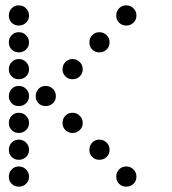

<svg xmlns="http://www.w3.org/2000/svg" viewBox="-20 -708 640 715"><path d="M49 -688Q34 -688 23.5 -677Q13 -666 13 -651V-649Q13 -634 23.5 -623.5Q34 -613 49 -613H51Q66 -613 77 -623.5Q88 -634 88 -649V-651Q88 -666 77 -677Q66 -688 51 -688ZM449 -688Q434 -688 423.5 -677Q413 -666 413 -651V-649Q413 -634 423.5 -623.5Q434 -613 449 -613H451Q466 -613 477 -623.5Q488 -634 488 -649V-651Q488 -666 477 -677Q466 -688 451 -688ZM49 -588Q34 -588 23.5 -577Q13 -566 13 -551V-549Q13 -534 23.5 -523.5Q34 -513 49 -513H51Q66 -513 77 -523.5Q88 -534 88 -549V-551Q88 -566 77 -577Q66 -588 51 -588ZM349 -588Q334 -588 323.5 -577Q313 -566 313 -551V-549Q313 -534 323.5 -523.5Q334 -513 349 -513H351Q366 -513 377 -523.5Q388 -534 388 -549V-551Q388 -566 377 -577Q366 -588 351 -588ZM49 -488Q34 -488 23.5 -477Q13 -466 13 -451V-449Q13 -434 23.5 -423.5Q34 -413 49 -413H51Q66 -413 77 -423.5Q88 -434 88 -449V-451Q88 -466 77 -477Q66 -488 51 -488ZM249 -488Q234 -488 223.5 -477Q213 -466 213 -451V-449Q213 -434 223.5 -423.5Q234 -413 249 -413H251Q266 -413 277 -423.5Q288 -434 288 -449V-451Q288 -466 277 -477Q266 -488 251 -488ZM49 -388Q34 -388 23.5 -377Q13 -366 13 -351V-349Q13 -334 23.5 -323.5Q34 -313 49 -313H51Q66 -313 77 -323.5Q88 -334 88 -349V-351Q88 -366 77 -377Q66 -388 51 -388ZM149 -388Q134 -388 123.5 -377Q113 -366 113 -351V-349Q113 -334 123.5 -323.5Q134 -313 149 -313H151Q166 -313 177 -323.5Q188 -334 188 -349V-351Q188 -366 177 -377Q166 -388 151 -388ZM49 -288Q34 -288 23.5 -277Q13 -266 13 -251V-249Q13 -234 23.5 -223.5Q34 -213 49 -213H51Q66 -213 77 -223.5Q88 -234 88 -249V-251Q88 -266 77 -277Q66 -288 51 -288ZM249 -288Q234 -288 223.5 -277Q213 -266 213 -251V-249Q213 -234 223.5 -223.5Q234 -213 249 -213H251Q266 -213 277 -223.5Q288 -234 288 -249V-251Q288 -266 277 -277Q266 -288 251 -288ZM49 -188Q34 -188 23.5 -177Q13 -166 13 -151V-149Q13 -134 23.5 -123.5Q34 -113 49 -113H51Q66 -113 77 -123.5Q88 -134 88 -149V-151Q88 -166 77 -177Q66 -188 51 -188ZM349 -188Q334 -188 323.5 -177Q313 -166 313 -151V-149Q313 -134 323.5 -123.5Q334 -113 349 -113H351Q366 -113 377 -123.5Q388 -134 388 -149V-151Q388 -166 377 -177Q366 -188 351 -188ZM49 -88Q34 -88 23.5 -77Q13 -66 13 -51V-49Q13 -34 23.5 -23.5Q34 -13 49 -13H51Q66 -13 77 -23.5Q88 -34 88 -49V-51Q88 -66 77 -77Q66 -88 51 -88ZM449 -88Q434 -88 423.5 -77Q413 -66 413 -51V-49Q413 -34 423.5 -23.5Q434 -13 449 -13H451Q466 -13 477 -23.5Q488 -34 488 -49V-51Q488 -66 477 -77Q466 -88 451 -88Z"/></svg>

Font: Doto Rounded
Style: Bold
Weight: 700
Monospace: yes
Version: Version 1.000